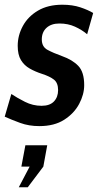

<svg xmlns="http://www.w3.org/2000/svg" viewBox="-35 -524 426 813"><path d="M131.5 10Q87.5 10 50.5 -3.5Q13.5 -17 -15 -30L13 -126Q37.5 -109.5 70.8 -92.8Q104 -76 141 -76Q176 -76 193.5 -94.5Q211 -113 211 -142.5Q211 -173 193.5 -186.8Q176 -200.5 143.5 -211Q114 -220.5 90.8 -233.8Q67.5 -247 53.8 -269.5Q40 -292 40 -330Q40 -374 61.8 -414Q83.5 -454 125.8 -479Q168 -504 229 -504Q272 -504 305 -493Q338 -482 359.5 -469L334 -379Q311.5 -398 282.2 -411.2Q253 -424.5 216.5 -424.5Q182 -424.5 162 -406.2Q142 -388 142 -357Q142 -326 166 -313Q190 -300 227.5 -286.5Q271.5 -271 296.5 -245Q321.5 -219 321.5 -163.5Q321.5 -124 300.2 -84Q279 -44 237 -17Q195 10 131.5 10ZM82.5 269H44.5L90.5 181.5H55.5L72.5 91H165L148.5 181.5Z"/></svg>

Font: Cabin Condensed SemiBold
Style: Italic
Weight: 600
Width: 3
Italic angle: -10°
Designer: Pablo Impallari
Foundry: Pablo Impallari. http://www.impallari.com Igino Marini. http://www.ikern.com
Version: Version 3.001; ttfautohint (v1.8.3)